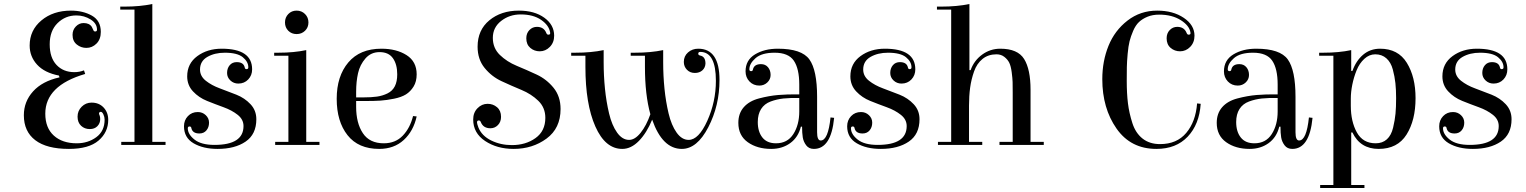

<svg xmlns="http://www.w3.org/2000/svg" viewBox="-20 -723 7614 958"><path d="M399 -372 405 -354Q206 -296 206 -156Q206 -85 248.5 -46.5Q291 -8 363 -8Q419 -8 460.5 -38.5Q502 -69 502 -126Q502 -139 496 -152Q490 -165 483 -165Q474 -165 474 -155Q474 -154 477 -147Q480 -140 480 -129Q480 -108 466 -93.5Q452 -79 428 -79Q402 -79 384.5 -95.5Q367 -112 367 -141Q367 -170 387.5 -190.5Q408 -211 437 -211Q474 -211 497 -186.5Q520 -162 520 -125Q520 -63 471.5 -21.5Q423 20 324 20Q213 20 156 -23.5Q99 -67 99 -148Q99 -216 145 -267Q191 -318 277 -337L274 -346Q202 -360 165 -400.5Q128 -441 128 -496Q128 -572 186.5 -621Q245 -670 334 -670Q394 -670 438.5 -645Q483 -620 483 -564Q483 -527 461.5 -505.5Q440 -484 411 -484Q384 -484 363 -501Q342 -518 342 -549Q342 -574 358.5 -591Q375 -608 397 -608Q426 -608 438 -589Q441 -584 443.5 -577.5Q446 -571 448 -568.5Q450 -566 455 -566Q464 -566 464 -575Q464 -606 432 -626Q400 -646 361 -646Q306 -646 267 -607.5Q228 -569 228 -502Q228 -435 262 -399Q296 -363 351 -363Q377 -363 399 -372Z M740 -703V-15H806V0H585V-15H651V-675H580V-690H601Q679 -690 740 -703Z M1086 -480Q1238 -480 1238 -377Q1238 -347 1218.5 -326.5Q1199 -306 1169 -306Q1146 -306 1129.5 -321.5Q1113 -337 1113 -359Q1113 -382 1126 -397.5Q1139 -413 1161 -413Q1195 -413 1201 -387Q1202 -378 1210 -378Q1219 -378 1219 -387Q1219 -415 1191.5 -437.5Q1164 -460 1102 -460Q1051 -460 1014.5 -439Q978 -418 978 -376Q978 -343 1007 -320Q1036 -297 1077 -282Q1118 -267 1159.5 -250.5Q1201 -234 1230 -203Q1259 -172 1259 -128Q1259 -53 1205.5 -16.5Q1152 20 1066 20Q994 20 946 -8Q898 -36 898 -93Q898 -123 917.5 -143.5Q937 -164 967 -164Q990 -164 1006.5 -148.5Q1023 -133 1023 -111Q1023 -88 1010 -72.5Q997 -57 975 -57Q941 -57 935 -83Q934 -92 926 -92Q917 -92 917 -83Q917 -53 950.5 -26.5Q984 0 1050 0Q1195 0 1195 -94Q1195 -127 1166 -150Q1137 -173 1095.5 -188Q1054 -203 1013 -219.5Q972 -236 943 -267Q914 -298 914 -342Q914 -406 964.5 -443Q1015 -480 1086 -480Z M1508 -473V-15H1574V0H1353V-15H1419V-445H1348V-460H1369Q1447 -460 1508 -473ZM1418.5 -569.5Q1402 -586 1402 -611Q1402 -636 1418.5 -653Q1435 -670 1460 -670Q1485 -670 1502 -653Q1519 -636 1519 -611Q1519 -586 1502 -569.5Q1485 -553 1460 -553Q1435 -553 1418.5 -569.5Z M1883 -480Q1958 -480 2008.5 -448Q2059 -416 2059 -352Q2059 -316 2043.5 -291Q2028 -266 2005.5 -252Q1983 -238 1946 -230.5Q1909 -223 1878.5 -221Q1848 -219 1804 -219H1757V-190Q1757 -109 1790.5 -58.5Q1824 -8 1895 -8Q1953 -8 1989.5 -46Q2026 -84 2041 -144L2059 -142Q2043 -69 1994.5 -24.5Q1946 20 1872 20Q1768 20 1714 -48.5Q1660 -117 1660 -230Q1660 -343 1718 -411.5Q1776 -480 1883 -480ZM1757 -237H1792Q1833 -237 1861 -241Q1889 -245 1913.5 -257Q1938 -269 1950 -292.5Q1962 -316 1962 -352Q1962 -402 1940.5 -432.5Q1919 -463 1874 -463Q1831 -463 1803.5 -431.5Q1776 -400 1766.5 -358Q1757 -316 1757 -265Z M2360 -112Q2360 -106 2367 -87Q2384 -45 2431 -22Q2478 1 2534 1Q2603 1 2652 -34Q2701 -69 2701 -135Q2701 -186 2666 -220Q2631 -254 2581.5 -274.5Q2532 -295 2482.5 -318Q2433 -341 2398 -384Q2363 -427 2363 -490Q2363 -573 2421.5 -621.5Q2480 -670 2569 -670Q2647 -670 2696 -634.5Q2745 -599 2745 -545Q2745 -511 2723.5 -489Q2702 -467 2673 -467Q2646 -467 2626 -484Q2606 -501 2606 -532Q2606 -557 2621.5 -573Q2637 -589 2659 -589Q2694 -589 2706 -558Q2709 -550 2716 -550Q2727 -550 2725 -560Q2720 -596 2680.5 -623.5Q2641 -651 2578 -651Q2522 -651 2480.5 -618.5Q2439 -586 2439 -534Q2439 -483 2474 -449Q2509 -415 2558.5 -394.5Q2608 -374 2657.5 -351Q2707 -328 2742 -285Q2777 -242 2777 -179Q2777 -83 2707 -31.5Q2637 20 2543 20Q2460 20 2400.5 -19.5Q2341 -59 2341 -127Q2341 -161 2362.5 -183Q2384 -205 2413 -205Q2440 -205 2460 -188Q2480 -171 2480 -140Q2480 -115 2464.5 -99Q2449 -83 2427 -83Q2391 -83 2379 -114Q2376 -122 2369 -122Q2360 -122 2360 -112Z M3416 -25Q3466 -25 3509 -120Q3552 -215 3552 -320Q3552 -464 3474 -464Q3464 -464 3464 -455Q3464 -448 3473 -446Q3500 -441 3500 -406Q3499 -385 3484.5 -372Q3470 -359 3447 -359Q3423 -359 3407.5 -375Q3392 -391 3392 -414Q3392 -443 3413 -461.5Q3434 -480 3464 -480Q3570 -480 3570 -324Q3570 -196 3514 -88Q3458 20 3382 20Q3285 20 3234 -126Q3207 -60 3168 -20Q3129 20 3085 20Q3000 20 2950.5 -92Q2901 -204 2901 -389V-445H2830V-460H2851Q2930 -460 2992 -473V-412Q2992 -345 2998.5 -280.5Q3005 -216 3019 -157Q3033 -98 3059 -61.5Q3085 -25 3119 -25Q3148 -25 3176.5 -60.5Q3205 -96 3225 -153Q3198 -251 3198 -389V-445H3127V-460H3148Q3227 -460 3289 -473V-412Q3289 -345 3295.5 -280.5Q3302 -216 3316 -157Q3330 -98 3356 -61.5Q3382 -25 3416 -25Z M3861 -480Q3980 -480 4018.5 -426.5Q4057 -373 4057 -240V-63Q4057 -22 4075 -22Q4112 -22 4124 -137L4142 -135Q4127 20 4041 20Q4016 20 4002.5 2Q3989 -16 3985.5 -37.5Q3982 -59 3982 -91H3976Q3963 -38 3923 -9Q3883 20 3828 20Q3758 20 3711 -13.5Q3664 -47 3664 -110Q3664 -157 3691 -188Q3718 -219 3767.5 -232Q3817 -245 3863 -249Q3909 -253 3968 -252V-301Q3968 -380 3941 -420Q3914 -460 3845 -460Q3781 -460 3750 -433Q3719 -406 3719 -377Q3719 -368 3728 -368Q3736 -368 3737 -377Q3743 -403 3777 -403Q3799 -403 3812 -387.5Q3825 -372 3825 -349Q3825 -327 3808.5 -311.5Q3792 -296 3769 -296Q3739 -296 3719.5 -316.5Q3700 -337 3700 -367Q3700 -423 3747 -451.5Q3794 -480 3861 -480ZM3968 -167V-234Q3922 -235 3889 -231.5Q3856 -228 3825 -216.5Q3794 -205 3777.5 -179Q3761 -153 3761 -114Q3761 -66 3784 -37Q3807 -8 3852 -8Q3909 -8 3938.5 -54Q3968 -100 3968 -167Z M4395 -480Q4547 -480 4547 -377Q4547 -347 4527.5 -326.5Q4508 -306 4478 -306Q4455 -306 4438.5 -321.5Q4422 -337 4422 -359Q4422 -382 4435 -397.5Q4448 -413 4470 -413Q4504 -413 4510 -387Q4511 -378 4519 -378Q4528 -378 4528 -387Q4528 -415 4500.5 -437.5Q4473 -460 4411 -460Q4360 -460 4323.5 -439Q4287 -418 4287 -376Q4287 -343 4316 -320Q4345 -297 4386 -282Q4427 -267 4468.5 -250.5Q4510 -234 4539 -203Q4568 -172 4568 -128Q4568 -53 4514.5 -16.5Q4461 20 4375 20Q4303 20 4255 -8Q4207 -36 4207 -93Q4207 -123 4226.5 -143.5Q4246 -164 4276 -164Q4299 -164 4315.5 -148.5Q4332 -133 4332 -111Q4332 -88 4319 -72.5Q4306 -57 4284 -57Q4250 -57 4244 -83Q4243 -92 4235 -92Q4226 -92 4226 -83Q4226 -53 4259.5 -26.5Q4293 0 4359 0Q4504 0 4504 -94Q4504 -127 4475 -150Q4446 -173 4404.5 -188Q4363 -203 4322 -219.5Q4281 -236 4252 -267Q4223 -298 4223 -342Q4223 -406 4273.5 -443Q4324 -480 4395 -480Z M4881 -15V0H4660V-15H4726V-675H4655V-690H4676Q4755 -690 4817 -703V-373H4823Q4840 -421 4880.5 -450.5Q4921 -480 4971 -480Q5058 -480 5090 -428.5Q5122 -377 5122 -275V-15H5188V0H4967V-15H5033V-261Q5033 -295 5032.5 -313.5Q5032 -332 5028 -362.5Q5024 -393 5016 -409.5Q5008 -426 4991.5 -439Q4975 -452 4952 -452Q4911 -452 4882.5 -429Q4854 -406 4840 -366Q4826 -326 4820.5 -285Q4815 -244 4815 -196V-15Z M5764 -650Q5731 -650 5705.5 -639.5Q5680 -629 5663 -613Q5646 -597 5634 -569Q5622 -541 5616 -517Q5610 -493 5606.5 -454Q5603 -415 5602.5 -388.5Q5602 -362 5602 -320Q5602 -256 5608 -207.5Q5614 -159 5630 -109Q5646 -59 5681 -31.5Q5716 -4 5768 -4Q5852 -4 5899 -60Q5946 -116 5953 -207L5971 -205Q5964 -102 5906 -41Q5848 20 5750 20Q5622 20 5551 -81.5Q5480 -183 5480 -328Q5480 -418 5511 -494.5Q5542 -571 5606 -620.5Q5670 -670 5754 -670Q5833 -670 5886.5 -634Q5940 -598 5940 -545Q5940 -511 5918.5 -489Q5897 -467 5868 -467Q5841 -467 5821 -484Q5801 -501 5801 -532Q5801 -557 5816.5 -573Q5832 -589 5854 -589Q5889 -589 5901 -558Q5904 -550 5911 -550Q5922 -550 5920 -560Q5915 -595 5871.5 -622.5Q5828 -650 5764 -650Z M6248 -480Q6367 -480 6405.5 -426.5Q6444 -373 6444 -240V-63Q6444 -22 6462 -22Q6499 -22 6511 -137L6529 -135Q6514 20 6428 20Q6403 20 6389.5 2Q6376 -16 6372.5 -37.5Q6369 -59 6369 -91H6363Q6350 -38 6310 -9Q6270 20 6215 20Q6145 20 6098 -13.5Q6051 -47 6051 -110Q6051 -157 6078 -188Q6105 -219 6154.5 -232Q6204 -245 6250 -249Q6296 -253 6355 -252V-301Q6355 -380 6328 -420Q6301 -460 6232 -460Q6168 -460 6137 -433Q6106 -406 6106 -377Q6106 -368 6115 -368Q6123 -368 6124 -377Q6130 -403 6164 -403Q6186 -403 6199 -387.5Q6212 -372 6212 -349Q6212 -327 6195.5 -311.5Q6179 -296 6156 -296Q6126 -296 6106.5 -316.5Q6087 -337 6087 -367Q6087 -423 6134 -451.5Q6181 -480 6248 -480ZM6355 -167V-234Q6309 -235 6276 -231.5Q6243 -228 6212 -216.5Q6181 -205 6164.5 -179Q6148 -153 6148 -114Q6148 -66 6171 -37Q6194 -8 6239 -8Q6296 -8 6325.5 -54Q6355 -100 6355 -167Z M6722 200H6788V215H6567V200H6633V-445H6562V-460H6583Q6661 -460 6722 -473V-369H6728Q6746 -420 6781.5 -450Q6817 -480 6866 -480Q6956 -480 6999.5 -409.5Q7043 -339 7043 -233Q7043 -123 6998 -51.5Q6953 20 6859 20Q6767 20 6728 -62H6722ZM6720 -231V-195Q6720 -117 6750 -62.5Q6780 -8 6844 -8Q6878 -8 6900 -28Q6922 -48 6931 -86Q6940 -124 6943 -156Q6946 -188 6946 -233Q6946 -275 6942.5 -308Q6939 -341 6929.5 -376.5Q6920 -412 6897.5 -432Q6875 -452 6842 -452Q6812 -452 6787.5 -429.5Q6763 -407 6749 -372.5Q6735 -338 6727.5 -301Q6720 -264 6720 -231Z M7349 -480Q7501 -480 7501 -377Q7501 -347 7481.5 -326.5Q7462 -306 7432 -306Q7409 -306 7392.5 -321.5Q7376 -337 7376 -359Q7376 -382 7389 -397.5Q7402 -413 7424 -413Q7458 -413 7464 -387Q7465 -378 7473 -378Q7482 -378 7482 -387Q7482 -415 7454.5 -437.5Q7427 -460 7365 -460Q7314 -460 7277.5 -439Q7241 -418 7241 -376Q7241 -343 7270 -320Q7299 -297 7340 -282Q7381 -267 7422.5 -250.5Q7464 -234 7493 -203Q7522 -172 7522 -128Q7522 -53 7468.5 -16.5Q7415 20 7329 20Q7257 20 7209 -8Q7161 -36 7161 -93Q7161 -123 7180.5 -143.5Q7200 -164 7230 -164Q7253 -164 7269.5 -148.5Q7286 -133 7286 -111Q7286 -88 7273 -72.5Q7260 -57 7238 -57Q7204 -57 7198 -83Q7197 -92 7189 -92Q7180 -92 7180 -83Q7180 -53 7213.5 -26.5Q7247 0 7313 0Q7458 0 7458 -94Q7458 -127 7429 -150Q7400 -173 7358.5 -188Q7317 -203 7276 -219.5Q7235 -236 7206 -267Q7177 -298 7177 -342Q7177 -406 7227.5 -443Q7278 -480 7349 -480Z"/></svg>

Font: Elsie Swash Caps
Style: Regular
Weight: 400
Designer: Alejandro Inler
Foundry: Alejandro Inler
Version: 1.001